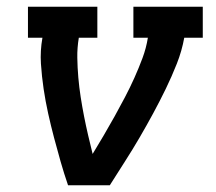

<svg xmlns="http://www.w3.org/2000/svg" viewBox="-20 -550 640 570"><path d="M182 0Q170 -35 160 -70Q150 -105 140.5 -141Q131 -177 123 -213Q115 -249 109.5 -286Q104 -323 101.5 -361Q99 -399 106 -438H63V-530H269V-438H214Q209 -408 209.5 -378.5Q210 -349 212.5 -320Q215 -291 219.5 -262Q224 -233 229.5 -205Q235 -177 241.5 -149Q248 -121 255 -93Q272 -121 288.5 -149Q305 -177 320.5 -205Q336 -233 351 -261.5Q366 -290 379 -319Q392 -348 403 -377.5Q414 -407 419 -438H376V-530H582V-438H527Q520 -399 505 -361Q490 -323 472 -286Q454 -249 434.5 -213Q415 -177 394 -141Q373 -105 350.5 -70Q328 -35 306 0Z"/></svg>

Font: Iosevka Curly Slab SmBdEx
Style: Italic
Weight: 600
Width: 7
Italic angle: -9°
Monospace: yes
Designer: Belleve Invis
Foundry: Belleve Invis
Version: Version 11.1.0; ttfautohint (v1.8.3)